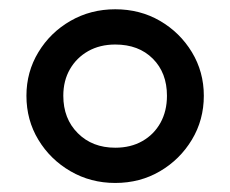

<svg xmlns="http://www.w3.org/2000/svg" viewBox="-20 -730 496 414"><path d="M228.5 -335.5Q175.5 -335.5 132 -360.8Q88.5 -386 62.8 -428.5Q37 -471 37 -523.5Q37 -575 62.8 -617.5Q88.5 -660 132 -685Q175.5 -710 228.5 -710Q282 -710 325 -685Q368 -660 393.8 -617.5Q419.5 -575 419.5 -523.5Q419.5 -471.5 393.8 -428.8Q368 -386 325 -360.8Q282 -335.5 228.5 -335.5ZM228.5 -411.5Q262 -411.5 287 -425.8Q312 -440 326 -465.2Q340 -490.5 340 -523.5Q340 -573 309.5 -603.5Q279 -634 228.5 -634Q195.5 -634 170.2 -619.8Q145 -605.5 130.8 -580.8Q116.5 -556 116.5 -523.5Q116.5 -474 147.8 -442.8Q179 -411.5 228.5 -411.5Z"/></svg>

Font: Geologica Roman
Style: Regular
Weight: 400
Designer: Sindre Bremnes, Frode Helland
Foundry: Monokrom Skriftforlag AS
Version: Version 1.010;gftools[0.9.28]